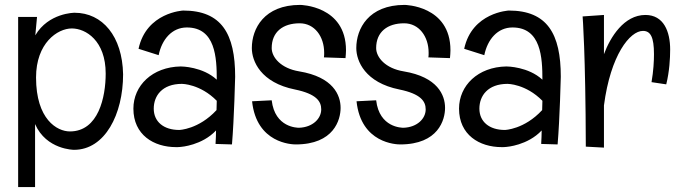

<svg xmlns="http://www.w3.org/2000/svg" viewBox="-20 -587 2769 783"><path d="M482 -284C479 -439 398 -535 284 -535C284 -535 178 -535 124 -443L131 -518H54V176H123V-81C169 24 282 24 282 24C408 24 482 -121 482 -284ZM265 -51C213 -51 127 -100 127 -271C127 -411 214 -471 273 -471C330 -471 411 -421 411 -287C411 -192 382 -51 265 -51Z M939 -274C939 -449 884 -544 727 -544C727 -544 577 -537 545 -388L627 -362C640 -426 681 -475 742 -475C859 -475 864 -351 864 -262C807 -315 721 -316 717 -316C601 -314 524 -238 524 -144C524 -37 607 13 698 13C705 13 711 13 718 12C718 12 804 6 861 -55C861 -37 860 -19 859 0L926 2C935 -104 939 -274 939 -274ZM863 -138C790 -59 711 -57 711 -57C647 -57 607 -91 607 -144C607 -196 641 -245 722 -245C722 -245 796 -245 864 -176C864 -164 863 -151 863 -138Z M1389 -350C1390 -361 1391 -372 1391 -382C1391 -565 1204 -567 1204 -567C1057 -567 1007 -470 1007 -391C1007 -338 1043 -250 1183 -222C1270 -204 1290 -174 1290 -141C1290 -103 1255 -68 1200 -66C1193 -66 1101 -66 1088 -178L1008 -174C1026 -2 1171 2 1186 2C1342 2 1369 -99 1369 -147C1369 -199 1339 -273 1200 -296C1126 -308 1088 -353 1088 -391C1088 -457 1134 -492 1202 -492C1263 -492 1302 -438 1302 -372C1302 -365 1302 -359 1301 -353Z M1815 -350C1816 -361 1817 -372 1817 -382C1817 -565 1630 -567 1630 -567C1483 -567 1433 -470 1433 -391C1433 -338 1469 -250 1609 -222C1696 -204 1716 -174 1716 -141C1716 -103 1681 -68 1626 -66C1619 -66 1527 -66 1514 -178L1434 -174C1452 -2 1597 2 1612 2C1768 2 1795 -99 1795 -147C1795 -199 1765 -273 1626 -296C1552 -308 1514 -353 1514 -391C1514 -457 1560 -492 1628 -492C1689 -492 1728 -438 1728 -372C1728 -365 1728 -359 1727 -353Z M2267 -274C2267 -449 2212 -544 2055 -544C2055 -544 1905 -537 1873 -388L1955 -362C1968 -426 2009 -475 2070 -475C2187 -475 2192 -351 2192 -262C2135 -315 2049 -316 2045 -316C1929 -314 1852 -238 1852 -144C1852 -37 1935 13 2026 13C2033 13 2039 13 2046 12C2046 12 2132 6 2189 -55C2189 -37 2188 -19 2187 0L2254 2C2263 -104 2267 -274 2267 -274ZM2191 -138C2118 -59 2039 -57 2039 -57C1975 -57 1935 -91 1935 -144C1935 -196 1969 -245 2050 -245C2050 -245 2124 -245 2192 -176C2192 -164 2191 -151 2191 -138Z M2612 -526C2525 -526 2469 -436 2443 -366V-526L2356 -520C2356 -520 2368 -368 2369 11L2443 15V-157C2470 -363 2549 -461 2602 -461C2633 -461 2647 -436 2647 -366C2647 -338 2645 -298 2637 -252L2697 -243C2710 -295 2713 -349 2713 -385C2713 -458 2687 -526 2612 -526Z"/></svg>

Font: Englebert
Style: Regular
Weight: 400
Designer: Astigmatic (AOETI)
Foundry: Astigmatic (AOETI)
Version: Version 1.000